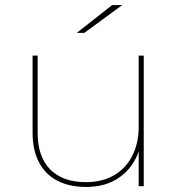

<svg xmlns="http://www.w3.org/2000/svg" viewBox="-20 -737 704 760"><path d="M321 3Q255 3 207.5 -21.5Q160 -46 134.5 -94Q109 -142 109 -212V-517H129V-212Q129 -116 179 -66Q229 -16 320 -16Q385 -16 432 -43.5Q479 -71 504 -121Q529 -171 529 -236V-517H549V0H529V-146L531 -143Q509 -76 455 -36.5Q401 3 321 3ZM284 -607 424 -717H464L314 -607Z"/></svg>

Font: Montserrat Thin Thin
Style: Regular
Weight: 250
Version: Version 9.000